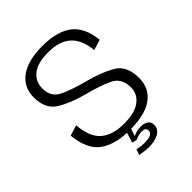

<svg xmlns="http://www.w3.org/2000/svg" viewBox="-207 -710 952 952"><g transform="rotate(-45 269.0 -233.5)"><path d="M276.5 131.5Q295.5 131.5 312.8 128Q330 124.5 343.5 117.2Q357 110 364.8 98.5Q372.5 87 372.5 71.5Q372.5 49.5 357.2 39.8Q342 30 319.5 30Q301.5 30 284.5 35Q272.5 38.5 264.5 43.5L277.5 4.5Q378.5 3 430 -34.5Q484 -74 484 -146Q484 -233.5 426 -266.2Q368 -299 283.5 -320.5Q207 -340.5 157.2 -364.2Q107.5 -388 107.5 -448Q107.5 -497 144.2 -526Q181 -555 256 -555Q333.5 -555 375.2 -517Q417 -479 424 -401L479.5 -418Q469.5 -514 414 -555.8Q358.5 -597.5 256.5 -597.5Q155.5 -597.5 100.8 -558Q46 -518.5 46 -447.5Q46 -366 100 -332.5Q154 -299 238 -276.5Q316.5 -256.5 369.5 -232.2Q422.5 -208 422.5 -141.5Q422.5 -96 385 -67Q347.5 -38 269.5 -38Q191.5 -38 147.8 -75Q104 -112 97 -201L41.5 -183.5Q52.5 -77 110 -36.5Q162.5 0.5 249 4L233 57L258 62.5Q269 57.5 281.2 54Q293.5 50.5 304.5 50.5Q317 50.5 325 55.5Q333 60.5 333 71.5Q333 86.5 319 93.8Q305 101 277 101Q261.5 101 247.8 99.2Q234 97.5 224 95L214 124.5Q227.5 127 243.5 129.2Q259.5 131.5 276.5 131.5Z"/></g></svg>

Font: Anybody Light
Style: Regular
Weight: 300
Designer: Tyler Finck
Foundry: Etcetera Type Company
Version: Version 1.111; ttfautohint (v1.8.4)